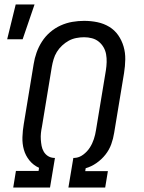

<svg xmlns="http://www.w3.org/2000/svg" viewBox="-20 -836 640 856"><path d="M39 0 51 -74H152L154 -88Q129 -99 111.5 -120.5Q94 -142 86.5 -168.5Q79 -195 80 -224.5Q81 -254 86 -283L130 -550Q134 -576 143 -601.5Q152 -627 167 -650.5Q182 -674 203.5 -692.5Q225 -711 250.5 -722.5Q276 -734 302.5 -738.5Q329 -743 355 -743Q386 -743 414.5 -737Q443 -731 467 -716.5Q491 -702 507 -679Q523 -656 531 -628.5Q539 -601 538.5 -571Q538 -541 533 -510L489 -244Q485 -218 476 -193Q467 -168 450 -146.5Q433 -125 410 -109Q387 -93 362 -86L360 -73H461L449 0H285L307 -132H313Q333 -133 351 -146.5Q369 -160 380.5 -178Q392 -196 398.5 -216Q405 -236 408 -256L452 -522Q455 -541 455.5 -559Q456 -577 453 -594Q450 -611 441.5 -625.5Q433 -640 420 -650.5Q407 -661 390 -665.5Q373 -670 355 -670Q338 -670 320 -666.5Q302 -663 286.5 -654.5Q271 -646 257 -633Q243 -620 233.5 -604.5Q224 -589 219 -572Q214 -555 211 -538L167 -271Q164 -257 162.5 -242.5Q161 -228 162 -213.5Q163 -199 165.5 -185.5Q168 -172 175 -160Q182 -148 193.5 -140.5Q205 -133 220 -132H225L203 0ZM12 -661 50 -816H134L81 -661Z"/></svg>

Font: Iosevka Etoile
Style: Italic
Weight: 400
Italic angle: -9°
Designer: Belleve Invis
Foundry: Belleve Invis
Version: Version 22.1.2; ttfautohint (v1.8.4)